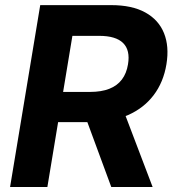

<svg xmlns="http://www.w3.org/2000/svg" viewBox="-20 -748 697 768"><path d="M20.3 0 140.9 -727.5H424.8Q508.1 -727.5 561.3 -698.1Q614.5 -668.7 636 -615.4Q657.5 -562.1 645.7 -490.8Q633.9 -419 594.4 -367.1Q554.8 -315.1 491.2 -287.3Q427.5 -259.6 343.6 -259.6H151.4L171.4 -380.3H339.7Q385.5 -380.3 417.2 -392.8Q449 -405.3 467.6 -430Q486.2 -454.6 492 -490.8Q501.4 -547.1 472.5 -575.8Q443.5 -604.6 376.7 -604.6H269.6L169.5 0ZM425.1 0 303 -331.1H464.5L590.5 0Z"/></svg>

Font: Inter
Style: Italic
Weight: 400
Italic angle: -9.3988°
Designer: Rasmus Andersson
Foundry: rsms
Version: Version 4.001;git-66647c0bb